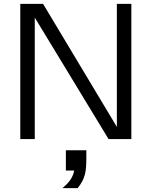

<svg xmlns="http://www.w3.org/2000/svg" viewBox="-20 -720 785 994"><path d="M85 0H160V-629L542 0H660V-700H585V-63L203 -700H85ZM321 163H364C358 195 342 222 303 254H382C422 204 427 169 427 94V58H321Z"/></svg>

Font: Absans
Style: Regular
Weight: 400
Designer: Valerio Monopoli
Version: Version 1.200;Glyphs 3.2 (3217)